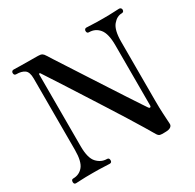

<svg xmlns="http://www.w3.org/2000/svg" viewBox="-157 -900 1094 1075"><g transform="rotate(-30 390.0 -362.0)"><path d="M615 2Q593 3 583.5 0.5Q574 -2 566 -15Q554 -36 529 -77.5Q504 -119 470 -173.5Q436 -228 398 -287.5Q360 -347 323 -405Q286 -463 254.5 -512Q223 -561 202 -593Q181 -625 176 -633Q174 -636 170.5 -635.5Q167 -635 167 -630V-166Q167 -90 194.5 -60.5Q222 -31 259 -31Q273 -31 273 -15Q273 0 259 0Q249 0 221.5 -1.5Q194 -3 150 -3Q98 -3 75 -1.5Q52 0 41 0Q28 0 28 -15Q28 -31 41 -31Q80 -31 104.5 -60.5Q129 -90 129 -165V-627Q129 -668 110 -682Q91 -696 56 -696Q42 -696 42 -712Q42 -717 45.5 -721.5Q49 -726 56 -726Q64 -726 101.5 -725Q139 -724 213 -724Q230 -724 238.5 -719Q247 -714 254 -702Q258 -695 278.5 -663.5Q299 -632 329 -585.5Q359 -539 394 -485Q429 -431 464 -377Q499 -323 529 -277Q559 -231 579 -201Q599 -171 603 -165Q608 -158 613 -160Q618 -162 618 -169V-560Q618 -634 592.5 -665Q567 -696 526 -696Q513 -696 513 -712Q513 -717 516.5 -721.5Q520 -726 526 -726Q537 -726 563 -724.5Q589 -723 634 -723Q677 -723 702.5 -724.5Q728 -726 738 -726Q745 -726 749 -721.5Q753 -717 753 -712Q753 -696 738 -696Q707 -696 681.5 -665.5Q656 -635 656 -559V-182Q656 -129 658 -96Q660 -63 662 -26Q663 -14 652 -6Q641 2 615 2Z"/></g></svg>

Font: Zen Old Mincho SemiBold
Style: Regular
Weight: 600
Version: Version 1.500